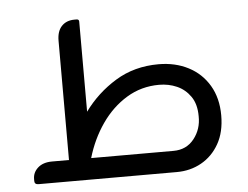

<svg xmlns="http://www.w3.org/2000/svg" viewBox="-44 -610 858 664"><g transform="rotate(-5 384.5 -278.0)"><path d="M513 -377Q571 -377 616.5 -353.5Q662 -330 688 -286Q714 -242 714 -182Q714 -124 691 -83.5Q668 -43 629.5 -21.5Q591 0 544 0H64Q50 0 50 -12V-19Q50 -42 68 -58Q86 -74 117 -74H176V-488Q176 -521 192.5 -538.5Q209 -556 237 -556H244Q253 -556 253 -548V-235Q298 -297 363.5 -337Q429 -377 513 -377ZM253 -74H539Q584 -74 610.5 -107.5Q637 -141 636 -186Q636 -228 617.5 -254.5Q599 -281 570.5 -293.5Q542 -306 509 -306Q447 -306 396 -275Q345 -244 308.5 -191.5Q272 -139 253 -74Z"/></g></svg>

Font: Zain
Style: Regular
Weight: 400
Designer: Zain,Boutros
Foundry: Mobile Telecommunications Company (Zain), 2024
Version: Version 1.51; ttfautohint (v1.8.4)